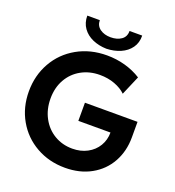

<svg xmlns="http://www.w3.org/2000/svg" viewBox="-161 -1041 1074 1176"><g transform="rotate(20 376.0 -453.5)"><path d="M27.8 -357.4Q27.8 -461.4 75.7 -545.9Q123.5 -630.4 209.5 -679Q295.4 -727.5 403.8 -727.5Q464.8 -727.5 522 -711.7Q579.1 -695.8 627 -665.5L573.2 -539.6Q545.4 -566.9 501 -583.5Q456.5 -600.1 403.8 -600.1Q336.4 -600.1 282.7 -570.3Q229 -540.5 198.2 -486.3Q167.5 -432.1 167.5 -361.3Q167.5 -291 197.5 -235.4Q227.5 -179.7 279.8 -148.7Q332 -117.7 397 -117.7Q451.7 -117.7 494.1 -140.4Q536.6 -163.1 560.3 -202.6Q584 -242.2 584 -290.5H374.5V-408.7H717.3V-307.6Q717.3 -217.3 677.5 -145.5Q637.7 -73.7 564.5 -33Q491.2 7.8 395 7.8Q290.5 7.8 206.8 -39.6Q123 -86.9 75.4 -170.2Q27.8 -253.4 27.8 -357.4ZM205.6 -915H287.1Q287.6 -878.4 315.4 -858.6Q343.3 -838.9 384.3 -838.9Q426.3 -838.9 453.9 -858.2Q481.4 -877.4 481 -915H563.5Q564.5 -868.2 540.5 -834.7Q516.6 -801.3 475.3 -783.4Q434.1 -765.6 384.3 -764.2Q334.5 -765.6 293.9 -783.4Q253.4 -801.3 229.5 -834.7Q205.6 -868.2 205.6 -915Z"/></g></svg>

Font: Reddit Sans
Style: Bold
Weight: 700
Designer: Stephen Hutchings
Foundry: Reddit
Version: Version 1.013